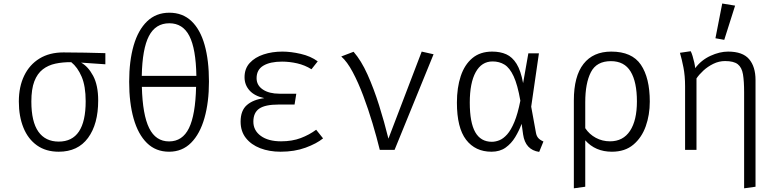

<svg xmlns="http://www.w3.org/2000/svg" viewBox="-20 -836 4348 1071"><path d="M333.8 -543.6Q391.3 -543.6 455.6 -542.3Q520 -541 567.7 -539.5V-477.4L432.3 -486.7Q471.3 -465.6 499.5 -413.1Q527.7 -360.5 527.7 -275.4Q527.7 -143.6 471 -66.7Q414.4 10.3 307.7 10.3Q235.9 10.3 186.2 -25.1Q136.4 -60.5 110.8 -123.6Q85.1 -186.7 85.1 -269.7Q85.1 -352.3 114.9 -413.8Q144.6 -475.4 200.3 -509.5Q255.9 -543.6 333.8 -543.6ZM154.9 -269.7Q154.9 -156.9 194.1 -101.5Q233.3 -46.2 307.7 -46.2Q457.9 -46.2 457.9 -271.3Q457.9 -355.4 435.4 -408.2Q412.8 -461 377.4 -489.2Q329.7 -489.7 289.2 -481Q248.7 -472.3 218.5 -449Q188.2 -425.6 171.5 -382.3Q154.9 -339 154.9 -269.7Z M924.6 -765.1Q998.5 -765.1 1047.7 -718.5Q1096.9 -671.8 1121.3 -585.6Q1145.6 -499.5 1145.6 -381Q1145.6 -266.2 1120.5 -177.7Q1095.4 -89.2 1045.9 -39.5Q996.4 10.3 923.1 10.3Q849.2 10.3 799.7 -38.2Q750.3 -86.7 725.4 -174.4Q700.5 -262.1 700.5 -380Q700.5 -495.9 725.6 -582.6Q750.8 -669.2 800.8 -717.2Q850.8 -765.1 924.6 -765.1ZM924.6 -706.2Q847.7 -706.2 810.8 -635.1Q773.8 -564.1 770.8 -412.8H1075.4Q1072.8 -564.1 1036.4 -635.1Q1000 -706.2 924.6 -706.2ZM1073.8 -351.3H771.3Q775.4 -195.4 812.1 -121.3Q848.7 -47.2 923.1 -47.2Q997.9 -47.2 1034.1 -121.3Q1070.3 -195.4 1073.8 -351.3Z M1623.1 -252.8H1533.3Q1459.5 -252.8 1426.4 -230.3Q1393.3 -207.7 1393.3 -157.4Q1393.3 -108.2 1434.9 -77.9Q1476.4 -47.7 1547.7 -47.7Q1609.7 -47.7 1657.7 -65.9Q1705.6 -84.1 1743.6 -112.3L1782.1 -64.1Q1746.2 -34.9 1684.6 -12.3Q1623.1 10.3 1545.1 10.3Q1482.1 10.3 1431.5 -9.2Q1381 -28.7 1351.5 -66.2Q1322.1 -103.6 1322.1 -157.4Q1322.1 -219.5 1357.2 -250Q1392.3 -280.5 1454.4 -288.7Q1400.5 -300 1372.3 -331Q1344.1 -362.1 1344.1 -405.1Q1344.1 -453.3 1373.1 -484.9Q1402.1 -516.4 1450 -532.3Q1497.9 -548.2 1555.4 -548.2Q1602.6 -548.2 1657.9 -535.4Q1713.3 -522.6 1752.3 -493.8L1717.4 -449.7Q1680.5 -472.8 1637.7 -482.6Q1594.9 -492.3 1553.3 -492.3Q1486.7 -492.3 1449 -469.7Q1411.3 -447.2 1411.3 -400Q1411.3 -360 1446.2 -336.7Q1481 -313.3 1539 -313.3H1632.8Z M2098.5 0Q2081.5 -69.7 2057.9 -148.5Q2034.4 -227.2 2006.4 -301.5Q1978.5 -375.9 1947.4 -434.1Q1916.4 -492.3 1883.6 -521L1952.3 -547.2Q1994.9 -498.5 2030 -420.3Q2065.1 -342.1 2094.4 -249.2Q2123.6 -156.4 2146.7 -62.6L2332.3 -548.2L2398.5 -533.3L2181 0Z M2725.6 -548.2Q2770.3 -548.2 2804.1 -533.1Q2837.9 -517.9 2861.5 -480Q2885.1 -442.1 2897.9 -372.3L2927.2 -538.5H2986.2L2943.1 -241L2969.7 -94.9Q2972.8 -77.4 2982.3 -66.4Q2991.8 -55.4 3011.3 -46.7L2987.7 11.3Q2910.3 0 2897.9 -86.2L2889.7 -145.1Q2875.4 -106.7 2853.8 -71Q2832.3 -35.4 2800.3 -12.6Q2768.2 10.3 2721.5 10.3Q2631.3 10.3 2580 -56.4Q2528.7 -123.1 2528.7 -263.6Q2528.7 -347.2 2550 -411.3Q2571.3 -475.4 2614.9 -511.8Q2658.5 -548.2 2725.6 -548.2ZM2727.7 -493.3Q2666.7 -493.3 2633.6 -433.6Q2600.5 -373.8 2600.5 -263.6Q2600.5 -152.3 2631 -98.7Q2661.5 -45.1 2723.6 -45.1Q2744.1 -45.1 2765.9 -53.8Q2787.7 -62.6 2809 -86.4Q2830.3 -110.3 2849.2 -155.6Q2868.2 -201 2882.6 -274.4Q2867.2 -363.1 2845.1 -410.5Q2823.1 -457.9 2794.1 -475.6Q2765.1 -493.3 2727.7 -493.3Z M3389.7 -548.2Q3505.1 -548.2 3554.9 -474.9Q3604.6 -401.5 3604.6 -269.2Q3604.6 -195.4 3582.1 -131.8Q3559.5 -68.2 3512.8 -29Q3466.2 10.3 3393.3 10.3Q3301 10.3 3244.6 -53.3V205.6L3181 214.4V-275.9Q3181 -410.8 3234.9 -479.5Q3288.7 -548.2 3389.7 -548.2ZM3387.7 -494.9Q3307.7 -494.9 3276.2 -433.6Q3244.6 -372.3 3244.6 -266.2V-121Q3267.2 -86.7 3303.6 -67.2Q3340 -47.7 3382.6 -47.7Q3455.9 -47.7 3494.4 -106.2Q3532.8 -164.6 3532.8 -270.3Q3532.8 -379 3497.7 -436.9Q3462.6 -494.9 3387.7 -494.9Z M4041.5 -548.2Q4122.6 -548.2 4158.5 -506.2Q4194.4 -464.1 4194.4 -389.7V205.6L4130.8 214.4V-321.5Q4130.8 -383.1 4124.4 -421.5Q4117.9 -460 4095.4 -477.7Q4072.8 -495.4 4024.6 -495.4Q3990.3 -495.4 3959 -480Q3927.7 -464.6 3903.6 -442.3Q3879.5 -420 3865.1 -398.5V0H3801.5V-354.4Q3801.5 -413.3 3792.3 -460Q3783.1 -506.7 3772.8 -541.5L3832.8 -550.3Q3837.9 -541 3843.3 -523.3Q3848.7 -505.6 3852.8 -486.9Q3856.9 -468.2 3857.9 -455.9Q3891.8 -501 3943.1 -524.6Q3994.4 -548.2 4041.5 -548.2ZM4008.7 -816.4 4080.5 -804.6 4020 -613.8 3970.8 -622.6Z"/></svg>

Font: Fira Code Light
Style: Regular
Weight: 300
Monospace: yes
Designer: Carrois Corporate, Edenspiekermann AG, Nikita Prokopov
Foundry: Carrois Corporate, Edenspiekermann AG, Nikita Prokopov
Version: Version 6.000; ttfautohint (v1.8.2) -l 8 -r 50 -G 200 -x 14 